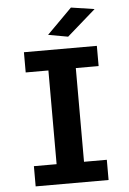

<svg xmlns="http://www.w3.org/2000/svg" viewBox="-60 -954 671 998"><g transform="rotate(-5 275.0 -455.0)"><path d="M85 0V-105.5H203.5V-594.5H85V-700H465.5V-594.5H346.5V-105.5H465.5V0ZM321 -760.5 218 -779 348.5 -910 470.5 -891.5Z"/></g></svg>

Font: Trispace SemiCondensed SemiBold
Style: Regular
Weight: 600
Width: 4
Designer: Tyler Finck
Foundry: Etcetera Type Company
Version: Version 1.210; ttfautohint (v1.8.3)